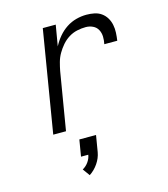

<svg xmlns="http://www.w3.org/2000/svg" viewBox="-114 -617 827 945"><g transform="rotate(-15 300.0 -144.5)"><path d="M104 0 190 -520H256L238 -414Q251 -439 269.5 -461Q288 -483 311.5 -498.5Q335 -514 361.5 -521Q388 -528 414 -528Q435 -528 454.5 -524Q474 -520 489.5 -509Q505 -498 515 -481.5Q525 -465 529 -445.5Q533 -426 532 -405.5Q531 -385 528 -365H462Q466 -384 465.5 -403Q465 -422 456.5 -438Q448 -454 431 -462Q414 -470 395 -470Q373 -470 350.5 -465Q328 -460 308 -447.5Q288 -435 272.5 -417Q257 -399 245.5 -379Q234 -359 228 -337Q222 -315 218 -294L169 0ZM226 239 200 203Q218 193 230 176Q242 159 245 140H208L222 56H307L293 140Q288 169 270 195.5Q252 222 226 239Z"/></g></svg>

Font: Iosevka SS04 Lt Ex Obl
Style: Regular
Weight: 300
Width: 7
Italic angle: -9°
Monospace: yes
Designer: Belleve Invis
Foundry: Belleve Invis
Version: Version 19.0.0; ttfautohint (v1.8.4)